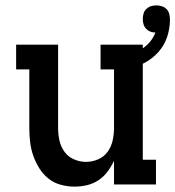

<svg xmlns="http://www.w3.org/2000/svg" viewBox="-20 -686 652 714"><path d="M257 8Q231 8 205.5 1Q180 -6 160 -22Q140 -38 126 -60.5Q112 -83 103.5 -107.5Q95 -132 92 -158Q89 -184 89 -210V-428H40V-520H196V-210Q196 -187 201 -164Q206 -141 219.5 -122Q233 -103 255 -93.5Q277 -84 300 -84Q323 -84 345 -93.5Q367 -103 380.5 -122Q394 -141 399 -164Q404 -187 404 -210V-428H354V-520H511V-92H560V0H404V-88Q394 -67 380 -48Q366 -29 346.5 -16Q327 -3 304 2.5Q281 8 257 8ZM458 -428 442 -476Q460 -481 477.5 -488.5Q495 -496 511 -506.5Q527 -517 539 -532Q551 -547 558 -565Q548 -565 539 -568.5Q530 -572 523 -579.5Q516 -587 513.5 -596.5Q511 -606 511 -615Q511 -626 514 -636Q517 -646 524.5 -653Q532 -660 541.5 -663Q551 -666 562 -666Q572 -666 582.5 -662.5Q593 -659 600 -651.5Q607 -644 609.5 -633.5Q612 -623 612 -613Q612 -580 601.5 -548.5Q591 -517 569 -492.5Q547 -468 518 -452.5Q489 -437 458 -428Z"/></svg>

Font: Iosevka Etoile Semibold
Style: Regular
Weight: 600
Designer: Belleve Invis
Foundry: Belleve Invis
Version: Version 22.1.2; ttfautohint (v1.8.4)